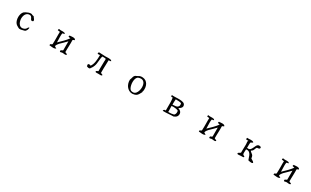

<svg xmlns="http://www.w3.org/2000/svg" viewBox="394 -2486 7213 4453"><g transform="rotate(30 4000.0 -259.0)"><path d="M682 -355Q678 -338 658.5 -335Q639 -332 622 -340Q609 -357 600.5 -378Q592 -399 578 -413Q568 -424 551 -429Q534 -434 507 -429Q472 -422 449 -397.5Q426 -373 415 -338.5Q404 -304 403 -266Q403 -220 417.5 -176.5Q432 -133 461 -105Q490 -77 532 -77Q554 -77 582 -88Q597 -94 608.5 -103Q620 -112 627 -121Q633 -128 637.5 -139Q642 -150 651 -159.5Q660 -169 678 -169Q674 -131 663 -105.5Q652 -80 627 -58Q622 -57 617.5 -55.5Q613 -54 609 -52Q566 -39 524.5 -31Q483 -23 452 -43Q439 -51 421 -61Q403 -71 392 -80Q358 -109 341.5 -158Q325 -207 326 -259Q327 -301 339.5 -340.5Q352 -380 377 -406Q389 -418 419 -434Q449 -450 484 -462Q519 -474 545 -473Q556 -473 565.5 -469.5Q575 -466 584 -461Q594 -457 604.5 -453.5Q615 -450 627 -451Q636 -435 648 -421.5Q660 -408 670 -393Q680 -378 682 -355Z M1740 -59Q1733 -50 1723 -46.5Q1713 -43 1701 -43Q1693 -43 1684 -44Q1675 -45 1667 -46Q1655 -47 1643.5 -48Q1632 -49 1621 -48Q1615 -47 1610 -45.5Q1605 -44 1600 -42Q1592 -40 1585.5 -38.5Q1579 -37 1572 -40Q1561 -43 1561.5 -53Q1562 -63 1564 -73Q1565 -79 1565 -81Q1580 -86 1594 -92Q1608 -98 1617 -108V-348Q1583 -310 1539.5 -269.5Q1496 -229 1457 -189Q1438 -170 1423 -146Q1408 -122 1402 -96Q1415 -86 1429 -78.5Q1443 -71 1457 -63Q1447 -53 1432 -48Q1417 -43 1400 -41Q1382 -40 1362.5 -41.5Q1343 -43 1325 -45Q1314 -46 1303.5 -47Q1293 -48 1284 -48Q1281 -54 1281 -58Q1281 -62 1282 -67Q1283 -70 1283.5 -73Q1284 -76 1284 -81Q1297 -87 1310.5 -92.5Q1324 -98 1332 -108Q1335 -153 1335 -200Q1335 -247 1335 -292Q1334 -332 1334 -369.5Q1334 -407 1336 -441Q1330 -440 1321.5 -441Q1313 -442 1303 -444Q1297 -445 1290 -446Q1283 -447 1276 -448Q1272 -458 1276 -470Q1280 -482 1287 -489Q1304 -482 1325 -481.5Q1346 -481 1366 -481Q1372 -482 1378 -482Q1384 -482 1390 -482Q1413 -482 1431.5 -477Q1450 -472 1457 -453Q1447 -446 1430 -445Q1413 -444 1402 -438Q1395 -400 1395.5 -350.5Q1396 -301 1398 -259Q1399 -239 1399 -222Q1399 -205 1399 -193Q1458 -249 1515 -306.5Q1572 -364 1621 -430Q1605 -432 1592.5 -436.5Q1580 -441 1565 -444Q1564 -451 1565.5 -455Q1567 -459 1568 -462Q1570 -466 1571.5 -469.5Q1573 -473 1572 -478Q1579 -478 1588 -479Q1597 -480 1607 -481Q1622 -482 1637 -483Q1652 -484 1667 -484Q1693 -483 1711.5 -475Q1730 -467 1732 -444Q1718 -441 1706.5 -435.5Q1695 -430 1684 -423Q1686 -387 1685 -343Q1684 -299 1683 -252Q1681 -213 1680.5 -174.5Q1680 -136 1680 -99Q1688 -90 1701 -86Q1714 -82 1725.5 -77.5Q1737 -73 1740 -59Z M2707 -445Q2697 -437 2679 -436Q2661 -435 2644 -433Q2643 -404 2642.5 -375.5Q2642 -347 2641 -318Q2639 -265 2637.5 -210Q2636 -155 2637 -96Q2643 -87 2655 -83.5Q2667 -80 2678 -75.5Q2689 -71 2692 -58Q2681 -43 2660.5 -41.5Q2640 -40 2616 -42Q2610 -42 2604 -42.5Q2598 -43 2592 -43Q2586 -43 2580.5 -42.5Q2575 -42 2570 -42Q2553 -41 2537.5 -42Q2522 -43 2514 -51Q2513 -70 2523.5 -76.5Q2534 -83 2547 -88Q2552 -90 2557 -92Q2562 -94 2566 -96Q2568 -161 2567.5 -233.5Q2567 -306 2570 -367Q2570 -372 2570.5 -376.5Q2571 -381 2572 -385Q2573 -399 2572.5 -411Q2572 -423 2562 -433Q2554 -435 2537.5 -435.5Q2521 -436 2504 -436.5Q2487 -437 2477 -437Q2467 -416 2462.5 -383.5Q2458 -351 2454.5 -312.5Q2451 -274 2446 -236Q2441 -198 2429 -166Q2416 -130 2399 -104.5Q2382 -79 2362 -51Q2332 -43 2315 -48Q2298 -53 2281 -61Q2278 -62 2277 -63Q2277 -70 2276 -76Q2275 -82 2274 -86Q2273 -93 2272 -99.5Q2271 -106 2274 -115Q2288 -129 2308 -127.5Q2328 -126 2344 -115Q2385 -171 2398.5 -255Q2412 -339 2411 -437Q2402 -438 2394 -437.5Q2386 -437 2379 -436Q2370 -435 2362 -434.5Q2354 -434 2347 -437Q2346 -450 2348 -460.5Q2350 -471 2355 -478Q2357 -479 2358 -480.5Q2359 -482 2362 -482Q2381 -481 2409 -480Q2437 -479 2466 -478Q2495 -477 2518 -475Q2535 -474 2552.5 -474.5Q2570 -475 2587 -476Q2597 -476 2607 -476.5Q2617 -477 2627 -477Q2654 -477 2675.5 -471Q2697 -465 2707 -445Z M3697 -222Q3696 -218 3695 -215Q3694 -212 3692 -209Q3690 -204 3688.5 -198Q3687 -192 3690 -182Q3674 -151 3656 -120Q3638 -89 3612 -67Q3585 -51 3558.5 -43.5Q3532 -36 3506 -35Q3457 -34 3415 -58Q3373 -82 3344 -122Q3320 -157 3307 -200.5Q3294 -244 3297 -293Q3308 -314 3312.5 -337.5Q3317 -361 3325.5 -384Q3334 -407 3356 -427Q3361 -432 3372.5 -435Q3384 -438 3394 -445Q3423 -463 3452 -476Q3481 -489 3530 -485Q3580 -481 3614.5 -457.5Q3649 -434 3670 -397Q3691 -360 3697.5 -314.5Q3704 -269 3697 -222ZM3629 -277Q3629 -320 3616.5 -358Q3604 -396 3577 -418Q3560 -432 3536.5 -437.5Q3513 -443 3482 -438Q3463 -434 3446.5 -428.5Q3430 -423 3419 -412Q3397 -391 3387 -353.5Q3377 -316 3377 -274Q3377 -234 3385.5 -195Q3394 -156 3409 -126.5Q3424 -97 3445 -85Q3462 -76 3483 -73.5Q3504 -71 3522 -74Q3555 -80 3579 -111Q3603 -142 3616 -186.5Q3629 -231 3629 -277Z M4686 -216Q4695 -197 4695 -172.5Q4695 -148 4683 -120Q4668 -95 4646 -80Q4624 -65 4601 -57Q4569 -57 4537 -55Q4505 -53 4474 -51Q4432 -48 4392.5 -46Q4353 -44 4316 -46Q4318 -69 4331.5 -80.5Q4345 -92 4375 -87Q4375 -106 4375 -126Q4375 -146 4375 -168Q4376 -234 4375 -303.5Q4374 -373 4364 -428Q4360 -428 4356.5 -428Q4353 -428 4349 -428Q4340 -428 4332.5 -428Q4325 -428 4320 -432Q4321 -437 4320 -441.5Q4319 -446 4318 -450Q4317 -455 4316.5 -460Q4316 -465 4320 -469Q4342 -466 4371 -466.5Q4400 -467 4432 -468Q4453 -469 4475 -469.5Q4497 -470 4518 -470Q4574 -469 4618.5 -456Q4663 -443 4676 -402Q4685 -373 4673.5 -350Q4662 -327 4641 -310Q4620 -293 4598 -280Q4629 -272 4652 -255.5Q4675 -239 4686 -216ZM4616 -224Q4594 -236 4562 -242Q4530 -248 4497 -249Q4464 -250 4438 -247Q4438 -230 4438.5 -210Q4439 -190 4440 -170Q4441 -144 4441.5 -121.5Q4442 -99 4441 -87Q4483 -85 4519 -89.5Q4555 -94 4586 -102Q4603 -111 4612 -131.5Q4621 -152 4622.5 -177Q4624 -202 4616 -224ZM4594 -413Q4560 -424 4520 -425.5Q4480 -427 4446 -428Q4443 -399 4441.5 -356.5Q4440 -314 4441 -283Q4445 -283 4449 -283Q4453 -283 4457 -284Q4495 -285 4531.5 -290.5Q4568 -296 4590 -325Q4601 -337 4603 -365.5Q4605 -394 4594 -413Z M5740 -59Q5733 -50 5723 -46.5Q5713 -43 5701 -43Q5693 -43 5684 -44Q5675 -45 5667 -46Q5655 -47 5643.5 -48Q5632 -49 5621 -48Q5615 -47 5610 -45.5Q5605 -44 5600 -42Q5592 -40 5585.5 -38.5Q5579 -37 5572 -40Q5561 -43 5561.5 -53Q5562 -63 5564 -73Q5565 -79 5565 -81Q5580 -86 5594 -92Q5608 -98 5617 -108V-348Q5583 -310 5539.5 -269.5Q5496 -229 5457 -189Q5438 -170 5423 -146Q5408 -122 5402 -96Q5415 -86 5429 -78.5Q5443 -71 5457 -63Q5447 -53 5432 -48Q5417 -43 5400 -41Q5382 -40 5362.5 -41.5Q5343 -43 5325 -45Q5314 -46 5303.5 -47Q5293 -48 5284 -48Q5281 -54 5281 -58Q5281 -62 5282 -67Q5283 -70 5283.5 -73Q5284 -76 5284 -81Q5297 -87 5310.5 -92.5Q5324 -98 5332 -108Q5335 -153 5335 -200Q5335 -247 5335 -292Q5334 -332 5334 -369.5Q5334 -407 5336 -441Q5330 -440 5321.5 -441Q5313 -442 5303 -444Q5297 -445 5290 -446Q5283 -447 5276 -448Q5272 -458 5276 -470Q5280 -482 5287 -489Q5304 -482 5325 -481.5Q5346 -481 5366 -481Q5372 -482 5378 -482Q5384 -482 5390 -482Q5413 -482 5431.5 -477Q5450 -472 5457 -453Q5447 -446 5430 -445Q5413 -444 5402 -438Q5395 -400 5395.5 -350.5Q5396 -301 5398 -259Q5399 -239 5399 -222Q5399 -205 5399 -193Q5458 -249 5515 -306.5Q5572 -364 5621 -430Q5605 -432 5592.5 -436.5Q5580 -441 5565 -444Q5564 -451 5565.5 -455Q5567 -459 5568 -462Q5570 -466 5571.5 -469.5Q5573 -473 5572 -478Q5579 -478 5588 -479Q5597 -480 5607 -481Q5622 -482 5637 -483Q5652 -484 5667 -484Q5693 -483 5711.5 -475Q5730 -467 5732 -444Q5718 -441 5706.5 -435.5Q5695 -430 5684 -423Q5686 -387 5685 -343Q5684 -299 5683 -252Q5681 -213 5680.5 -174.5Q5680 -136 5680 -99Q5688 -90 5701 -86Q5714 -82 5725.5 -77.5Q5737 -73 5740 -59Z M6735 -52Q6732 -40 6722 -35.5Q6712 -31 6698 -31Q6684 -30 6667 -33Q6650 -36 6636 -39Q6629 -41 6623 -42Q6617 -43 6612 -44Q6601 -70 6592 -99Q6583 -128 6571.5 -156Q6560 -184 6542 -204Q6526 -224 6501 -234Q6476 -244 6438 -239Q6438 -227 6437.5 -215Q6437 -203 6436 -192Q6435 -171 6434.5 -151.5Q6434 -132 6437 -116Q6441 -97 6458.5 -90Q6476 -83 6490 -70Q6488 -51 6470.5 -48.5Q6453 -46 6432 -47Q6427 -47 6421.5 -47Q6416 -47 6411 -47Q6404 -47 6396.5 -46Q6389 -45 6381 -44Q6358 -41 6338 -41.5Q6318 -42 6311 -56Q6314 -75 6327 -83Q6340 -91 6354.5 -97.5Q6369 -104 6376 -118Q6375 -147 6375.5 -176.5Q6376 -206 6377 -234Q6379 -280 6379 -324Q6379 -368 6372 -411Q6376 -416 6379.5 -422.5Q6383 -429 6384 -437Q6378 -437 6373 -437Q6368 -437 6363 -436Q6350 -435 6339.5 -436Q6329 -437 6322 -446Q6319 -453 6320 -458Q6321 -463 6323 -467Q6324 -470 6325.5 -474Q6327 -478 6326 -483Q6343 -481 6359.5 -481.5Q6376 -482 6392 -483Q6402 -484 6411 -484.5Q6420 -485 6429 -485Q6452 -485 6471 -480.5Q6490 -476 6503 -460Q6493 -447 6476.5 -441.5Q6460 -436 6447 -427Q6443 -411 6442 -387Q6441 -363 6441 -339Q6441 -323 6441 -308Q6441 -293 6439 -282Q6449 -280 6457.5 -278.5Q6466 -277 6473 -277Q6514 -278 6535 -307Q6556 -336 6571 -371Q6571 -372 6573 -375Q6583 -399 6594.5 -420.5Q6606 -442 6623 -455Q6640 -468 6666 -467Q6684 -465 6707 -457Q6718 -429 6707 -416Q6697 -403 6675.5 -400.5Q6654 -398 6636 -396Q6625 -383 6618.5 -365.5Q6612 -348 6605 -329Q6598 -310 6584 -294Q6579 -288 6565 -279Q6551 -270 6551 -265Q6551 -260 6561 -251Q6571 -242 6585 -231Q6599 -220 6611 -210.5Q6623 -201 6626 -196Q6640 -175 6642.5 -158Q6645 -141 6651 -115Q6673 -101 6697.5 -88Q6722 -75 6735 -52Z M7740 -59Q7733 -50 7723 -46.5Q7713 -43 7701 -43Q7693 -43 7684 -44Q7675 -45 7667 -46Q7655 -47 7643.5 -48Q7632 -49 7621 -48Q7615 -47 7610 -45.5Q7605 -44 7600 -42Q7592 -40 7585.5 -38.5Q7579 -37 7572 -40Q7561 -43 7561.5 -53Q7562 -63 7564 -73Q7565 -79 7565 -81Q7580 -86 7594 -92Q7608 -98 7617 -108V-348Q7583 -310 7539.5 -269.5Q7496 -229 7457 -189Q7438 -170 7423 -146Q7408 -122 7402 -96Q7415 -86 7429 -78.5Q7443 -71 7457 -63Q7447 -53 7432 -48Q7417 -43 7400 -41Q7382 -40 7362.5 -41.5Q7343 -43 7325 -45Q7314 -46 7303.5 -47Q7293 -48 7284 -48Q7281 -54 7281 -58Q7281 -62 7282 -67Q7283 -70 7283.5 -73Q7284 -76 7284 -81Q7297 -87 7310.5 -92.5Q7324 -98 7332 -108Q7335 -153 7335 -200Q7335 -247 7335 -292Q7334 -332 7334 -369.5Q7334 -407 7336 -441Q7330 -440 7321.5 -441Q7313 -442 7303 -444Q7297 -445 7290 -446Q7283 -447 7276 -448Q7272 -458 7276 -470Q7280 -482 7287 -489Q7304 -482 7325 -481.5Q7346 -481 7366 -481Q7372 -482 7378 -482Q7384 -482 7390 -482Q7413 -482 7431.5 -477Q7450 -472 7457 -453Q7447 -446 7430 -445Q7413 -444 7402 -438Q7395 -400 7395.5 -350.5Q7396 -301 7398 -259Q7399 -239 7399 -222Q7399 -205 7399 -193Q7458 -249 7515 -306.5Q7572 -364 7621 -430Q7605 -432 7592.5 -436.5Q7580 -441 7565 -444Q7564 -451 7565.5 -455Q7567 -459 7568 -462Q7570 -466 7571.5 -469.5Q7573 -473 7572 -478Q7579 -478 7588 -479Q7597 -480 7607 -481Q7622 -482 7637 -483Q7652 -484 7667 -484Q7693 -483 7711.5 -475Q7730 -467 7732 -444Q7718 -441 7706.5 -435.5Q7695 -430 7684 -423Q7686 -387 7685 -343Q7684 -299 7683 -252Q7681 -213 7680.5 -174.5Q7680 -136 7680 -99Q7688 -90 7701 -86Q7714 -82 7725.5 -77.5Q7737 -73 7740 -59Z"/></g></svg>

Font: Yuji Mai
Style: Regular
Weight: 400
Designer: Kataoka Yuji
Foundry: Kinuta Font Factory
Version: Version 3.002